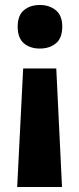

<svg xmlns="http://www.w3.org/2000/svg" viewBox="-20 -575 319 771"><path d="M230 -468Q230 -422 204.5 -401Q179 -380 140 -380Q101 -380 76 -401Q51 -422 51 -468Q51 -513 76 -534Q101 -555 140 -555Q178 -555 204 -534Q230 -513 230 -468ZM73 -300H206L229 176H49Z"/></svg>

Font: Noto Sans Devanagari UI SemiCondensed ExtraBold
Style: Regular
Weight: 800
Width: 4
Designer: Jelle Bosma - Monotype Design Team
Foundry: Monotype Imaging Inc.
Version: Version 2.004; ttfautohint (v1.8.4.7-5d5b)